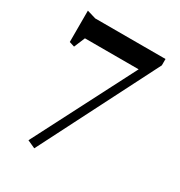

<svg xmlns="http://www.w3.org/2000/svg" viewBox="-197 -726 1052 1124"><g transform="rotate(30 329.0 -163.5)"><path d="M604 -530 200 264 147 240 498 -442H135L104 -368L69 -379V-591L129 -573H604Z"/></g></svg>

Font: InknutAntiqua
Style: Medium
Weight: 500
Designer: Claus Eggers Srensen
Foundry: Claus Eggers Srensen
Version: Version 1.000; ttfautohint (v1.2) -l 7 -r 28 -G 50 -x 13 -D 